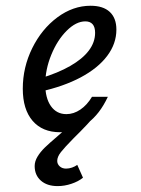

<svg xmlns="http://www.w3.org/2000/svg" viewBox="-20 -446 488 664"><path d="M58.8 -139.2Q58.8 -213.2 91.5 -279.5Q124.3 -345.8 178.4 -386Q232.5 -426.1 293.2 -426.1Q336.6 -426.1 359.5 -404.9Q382.5 -383.6 382.5 -343.6Q382.5 -294.8 350.6 -252.5Q318.7 -210.2 259.1 -178.4Q199.4 -146.7 118.3 -129L119.1 -175Q181 -193.7 223.1 -218Q265.3 -242.2 287.1 -271Q308.9 -299.9 308.9 -332.5Q308.9 -352.4 300.3 -362.2Q291.6 -372.1 275.2 -372.1Q243.1 -372.1 210.6 -339.7Q178.1 -307.3 157.3 -256.3Q136.5 -205.3 136.5 -155.1Q136.5 -106.7 156.1 -79Q175.7 -51.3 209.6 -51.3Q234.8 -51.3 257.9 -67Q281.1 -82.7 298.2 -111.3H353Q325.1 -51.4 282.8 -20Q240.4 11.3 187.8 11.3Q126.7 11.3 92.7 -28.2Q58.8 -67.7 58.8 -139.2ZM99.9 128.2Q99.9 112 109.7 95.7Q119.4 79.5 135 64.3Q150.5 49.2 177.9 26Q195.8 10.8 215.2 -6.8Q234.7 -24.3 252.8 -42.6L319.8 -62.7Q302.2 -37.8 280.5 -14.7Q258.7 8.5 233.8 32.9Q203.4 63.8 190.7 80Q177.9 96.2 177.9 110.4Q177.9 121.4 186.5 129.3Q195.1 137.1 208.4 137.1Q218.8 137.1 229.1 133.5Q239.4 129.9 247.2 124.2L267 168.5Q251.2 181.5 227.3 189.5Q203.3 197.6 179.3 197.6Q142.9 197.6 121.4 178.7Q99.9 159.7 99.9 128.2Z"/></svg>

Font: Playfair Micro SmCond SmLight
Style: Italic
Weight: 360
Width: 4
Italic angle: -15.6°
Designer: Claus Eggers Sørensen
Foundry: Claus Eggers Sørensen
Version: Version 2.203;Glyphs 3.3 (3326)